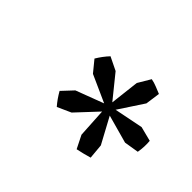

<svg xmlns="http://www.w3.org/2000/svg" viewBox="-72 -812 533 533"><g transform="rotate(45 194.5 -545.5)"><path d="M139 -447Q125 -463 113 -484L143 -516L225 -547L145 -583L118 -616Q130 -636 145 -652L184 -633L239 -565L249 -651L271 -688Q282 -686 293 -681.5Q304 -677 314 -673L308 -630L260 -557L345 -574L388 -563Q390 -541 386 -518L343 -511L260 -534L301 -458L305 -414Q281 -407 261 -403L242 -441L237 -527L179 -465Z"/></g></svg>

Font: Piazzolla SC Medium
Style: Italic
Weight: 500
Italic angle: -11.3°
Designer: Juan Pablo del Peral
Foundry: Huerta Tipografica
Version: Version 1.330